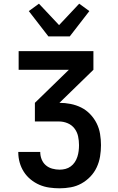

<svg xmlns="http://www.w3.org/2000/svg" viewBox="-20 -1012 640 1040"><path d="M303 8Q275 8 247 4Q219 0 193.5 -11Q168 -22 146 -40Q124 -58 109 -81.5Q94 -105 86.5 -132Q79 -159 79 -187V-189H198V-188Q198 -168 205.5 -149Q213 -130 228 -117Q243 -104 263 -98.5Q283 -93 303 -93Q319 -93 334.5 -97Q350 -101 363 -110.5Q376 -120 385 -133.5Q394 -147 399 -162.5Q404 -178 406 -194Q408 -210 408 -226Q408 -250 403 -273.5Q398 -297 383.5 -316Q369 -335 346.5 -344.5Q324 -354 300 -354H169V-455L353 -634H81V-735H486V-634L302 -455Q332 -455 362.5 -449Q393 -443 420 -429.5Q447 -416 468.5 -393.5Q490 -371 503.5 -344Q517 -317 522 -286.5Q527 -256 527 -226Q527 -195 522 -164.5Q517 -134 504 -106Q491 -78 469.5 -55.5Q448 -33 421 -18Q394 -3 363.5 2.5Q333 8 303 8ZM242 -815 136 -952 191 -992 300 -876 409 -992 464 -952 358 -815Z"/></svg>

Font: R Plex Mono
Style: Bold
Weight: 700
Monospace: yes
Designer: Belleve Invis
Foundry: Belleve Invis
Version: Version 31.8.0